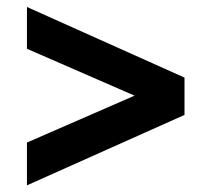

<svg xmlns="http://www.w3.org/2000/svg" viewBox="-20 -542 610 563"><path d="M521 -205 59 1.5V-124L374.5 -261.5L59 -399V-521.5L521 -314.5Z"/></svg>

Font: Newsreader 6pt
Style: Bold
Weight: 700
Designer: Hugues Gentile
Foundry: Production Type
Version: Version 1.003; ttfautohint (v1.8.3)